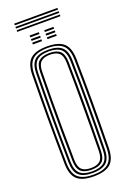

<svg xmlns="http://www.w3.org/2000/svg" viewBox="-186 -1060 762 1128"><g transform="rotate(-20 195.5 -496.0)"><path d="M195.5 6Q122.2 6 90.4 -23.8Q58.5 -53.5 57.2 -122Q56.2 -202.2 55.6 -270.5Q55 -338.8 55 -402.6Q55 -466.5 55.6 -533.2Q56.2 -600 57.2 -677.5Q58.5 -746.5 90.5 -776.2Q122.5 -806 195.5 -806Q266.8 -806 299.5 -776.8Q332.2 -747.5 333.5 -677.5Q334.8 -608.5 335.4 -542.8Q336 -477 336 -410.4Q336 -343.8 335.5 -272.6Q335 -201.5 333.5 -122Q332.2 -51.2 298.9 -22.6Q265.5 6 195.5 6ZM195.5 -4.2Q258.8 -4.2 289.5 -30.5Q320.2 -56.8 321.2 -122Q322.5 -196.2 323 -263.6Q323.5 -331 323.6 -396.5Q323.8 -462 323.1 -531Q322.5 -600 321.2 -677.2Q320.2 -742 290 -768.9Q259.8 -795.8 195.5 -795.8Q129.2 -795.8 100 -768.2Q70.8 -740.8 69.5 -677.2Q68.5 -611.8 67.9 -550.1Q67.2 -488.5 67.1 -424Q67 -359.5 67.6 -285.8Q68.2 -212 69.5 -122Q70.5 -57 101 -30.6Q131.5 -4.2 195.5 -4.2ZM195.5 -14.8Q135.8 -14.8 109.2 -39.6Q82.8 -64.5 82 -122Q81 -202.2 80.4 -270.5Q79.8 -338.8 79.8 -402.6Q79.8 -466.5 80.4 -533.2Q81 -600 82 -677.2Q82.8 -735.2 109.2 -760.2Q135.8 -785.2 195.5 -785.2Q253.2 -785.2 280.5 -760.9Q307.8 -736.5 308.8 -677Q310 -610 310.8 -544.4Q311.5 -478.8 311.5 -411.6Q311.5 -344.5 310.9 -272.9Q310.2 -201.2 308.8 -122.2Q308 -62.2 279.9 -38.5Q251.8 -14.8 195.5 -14.8ZM195.5 -25Q245 -25 270.4 -46.1Q295.8 -67.2 296.5 -122.5Q297.8 -195.5 298.4 -263.2Q299 -331 299.1 -397.4Q299.2 -463.8 298.6 -532.6Q298 -601.5 296.5 -677Q295.5 -731.2 271 -753.1Q246.5 -775 195.5 -775Q142.2 -775 118.8 -752.4Q95.2 -729.8 94.2 -677Q93.2 -608.2 92.6 -542.8Q92 -477.2 91.9 -411Q91.8 -344.8 92.4 -273.5Q93 -202.2 94.2 -122.2Q95 -70 118.8 -47.5Q142.5 -25 195.5 -25ZM195.5 -35.2Q149.5 -35.2 128.4 -55.4Q107.2 -75.5 106.5 -123.2Q105 -218.2 104.5 -309.1Q104 -400 104.5 -490.9Q105 -581.8 106.5 -676.8Q107.2 -726.2 129.5 -745.5Q151.8 -764.8 195.5 -764.8Q240.2 -764.8 261.8 -745Q283.2 -725.2 284.2 -676.8Q285.5 -610.8 286.1 -545.4Q286.8 -480 286.8 -412.8Q286.8 -345.5 286.2 -273.6Q285.8 -201.8 284.2 -122.8Q283.2 -73 261.1 -54.1Q239 -35.2 195.5 -35.2ZM195.5 -45.8Q233.5 -45.8 252.4 -63Q271.2 -80.2 272 -123.8Q273 -195 273.6 -261.6Q274.2 -328.2 274.2 -394.5Q274.2 -460.8 273.8 -530Q273.2 -599.2 272 -675.5Q271.2 -720.5 252 -737.4Q232.8 -754.2 195.5 -754.2Q157.2 -754.2 138.4 -737Q119.5 -719.8 118.8 -676Q117.5 -590.2 116.9 -503.1Q116.2 -416 116.8 -322.5Q117.2 -229 118.8 -123.2Q119.5 -81.2 137.8 -63.5Q156 -45.8 195.5 -45.8ZM213.5 -889.5V-900.8H271.2V-889.5ZM122 -845V-856.2H179.5V-845ZM122 -867.2V-878.5H179.5V-867.2ZM122 -889.5V-900.8H179.5V-889.5ZM213.5 -845V-856.2H271.2V-845ZM213.5 -867.2V-878.5H271.2V-867.2ZM61 -987V-997.5H331.2V-987ZM61 -945.8V-956H331.2V-945.8ZM61 -966.5V-976.8H331.2V-966.5Z"/></g></svg>

Font: Big Shoulders Inline Text Thin Light
Style: Regular
Weight: 300
Version: Version 2.002